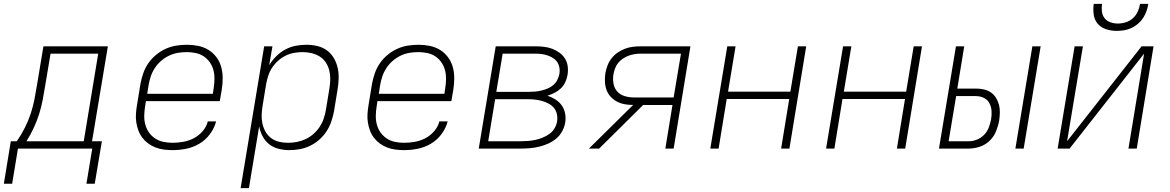

<svg xmlns="http://www.w3.org/2000/svg" viewBox="-42 -770 6062 995"><path d="M-22 182 14 -38H45Q68 -71 86.5 -107.5Q105 -144 117 -180.5Q129 -217 136.5 -255Q144 -293 150 -331L183 -530H517L435 -38H486L449 182H406L436 0H51L21 182ZM392 -38 467 -492H220L192 -325Q186 -288 179 -251Q172 -214 160.5 -178Q149 -142 132.5 -106.5Q116 -71 95 -38Z M852 8Q829 8 806.5 5Q784 2 763.5 -6Q743 -14 726 -26.5Q709 -39 696 -56Q683 -73 675.5 -93Q668 -113 664.5 -135Q661 -157 662.5 -180Q664 -203 668 -226L686 -336Q691 -363 700.5 -390.5Q710 -418 726.5 -442Q743 -466 766.5 -485.5Q790 -505 816.5 -517Q843 -529 871 -533.5Q899 -538 927 -538Q957 -538 986 -532Q1015 -526 1039 -511Q1063 -496 1080 -473Q1097 -450 1104.5 -422.5Q1112 -395 1112 -364.5Q1112 -334 1107 -304L1097 -246H714L710 -219Q706 -195 705.5 -171Q705 -147 711 -124.5Q717 -102 730 -83.5Q743 -65 762 -52.5Q781 -40 804 -35Q827 -30 852 -30Q879 -30 907.5 -35Q936 -40 962 -53.5Q988 -67 1008 -90Q1028 -113 1035 -141H1078Q1069 -106 1046 -75Q1023 -44 990.5 -25Q958 -6 922.5 1Q887 8 852 8ZM1061 -284 1065 -311Q1069 -335 1069.5 -359Q1070 -383 1064.5 -405Q1059 -427 1046 -446Q1033 -465 1014.5 -477.5Q996 -490 973 -495Q950 -500 926 -500Q926 -500 926 -500Q926 -500 926 -500Q902 -500 879 -496Q856 -492 834 -481.5Q812 -471 793 -454.5Q774 -438 760.5 -417.5Q747 -397 739.5 -374.5Q732 -352 728 -329L721 -284Z M1205 205 1327 -530H1370L1353 -432Q1368 -457 1389.5 -478.5Q1411 -500 1436.5 -513.5Q1462 -527 1489.5 -532.5Q1517 -538 1546 -538Q1546 -538 1546 -538Q1546 -538 1546 -538Q1575 -538 1602.5 -531.5Q1630 -525 1652 -509Q1674 -493 1688 -469Q1702 -445 1708 -418Q1714 -391 1713 -362Q1712 -333 1707 -304L1689 -194Q1684 -167 1675 -140.5Q1666 -114 1650.5 -90Q1635 -66 1613 -46.5Q1591 -27 1565 -14.5Q1539 -2 1512 3Q1485 8 1457 8Q1429 8 1401.5 1Q1374 -6 1353 -22.5Q1332 -39 1319 -63.5Q1306 -88 1301 -115L1248 205ZM1450 -30Q1474 -30 1497 -34.5Q1520 -39 1541.5 -49Q1563 -59 1582 -75.5Q1601 -92 1614.5 -112.5Q1628 -133 1635.5 -155.5Q1643 -178 1647 -201L1665 -311Q1669 -335 1669.5 -358.5Q1670 -382 1664.5 -404.5Q1659 -427 1646.5 -446Q1634 -465 1615 -477Q1596 -489 1573 -494.5Q1550 -500 1527 -500Q1505 -500 1482 -496Q1459 -492 1438 -481.5Q1417 -471 1399 -455Q1381 -439 1368 -419Q1355 -399 1348 -377Q1341 -355 1337 -333L1319 -223Q1315 -199 1314 -175.5Q1313 -152 1318 -129.5Q1323 -107 1334 -87.5Q1345 -68 1363 -54.5Q1381 -41 1403.5 -35.5Q1426 -30 1450 -30Z M2052 8Q2029 8 2006.5 5Q1984 2 1963.5 -6Q1943 -14 1926 -26.5Q1909 -39 1896 -56Q1883 -73 1875.5 -93Q1868 -113 1864.5 -135Q1861 -157 1862.5 -180Q1864 -203 1868 -226L1886 -336Q1891 -363 1900.5 -390.5Q1910 -418 1926.5 -442Q1943 -466 1966.5 -485.5Q1990 -505 2016.5 -517Q2043 -529 2071 -533.5Q2099 -538 2127 -538Q2157 -538 2186 -532Q2215 -526 2239 -511Q2263 -496 2280 -473Q2297 -450 2304.5 -422.5Q2312 -395 2312 -364.5Q2312 -334 2307 -304L2297 -246H1914L1910 -219Q1906 -195 1905.5 -171Q1905 -147 1911 -124.5Q1917 -102 1930 -83.5Q1943 -65 1962 -52.5Q1981 -40 2004 -35Q2027 -30 2052 -30Q2079 -30 2107.5 -35Q2136 -40 2162 -53.5Q2188 -67 2208 -90Q2228 -113 2235 -141H2278Q2269 -106 2246 -75Q2223 -44 2190.5 -25Q2158 -6 2122.5 1Q2087 8 2052 8ZM2261 -284 2265 -311Q2269 -335 2269.5 -359Q2270 -383 2264.5 -405Q2259 -427 2246 -446Q2233 -465 2214.5 -477.5Q2196 -490 2173 -495Q2150 -500 2126 -500Q2126 -500 2126 -500Q2126 -500 2126 -500Q2102 -500 2079 -496Q2056 -492 2034 -481.5Q2012 -471 1993 -454.5Q1974 -438 1960.5 -417.5Q1947 -397 1939.5 -374.5Q1932 -352 1928 -329L1921 -284Z M2439 0 2527 -530H2731Q2754 -530 2776.5 -527.5Q2799 -525 2819 -517.5Q2839 -510 2856.5 -497.5Q2874 -485 2885.5 -467Q2897 -449 2900 -426.5Q2903 -404 2899 -381Q2896 -363 2887.5 -344.5Q2879 -326 2864.5 -312Q2850 -298 2832 -289Q2814 -280 2795 -274Q2817 -267 2836.5 -254.5Q2856 -242 2869 -224Q2882 -206 2886.5 -182Q2891 -158 2887 -134Q2883 -111 2871 -89Q2859 -67 2839.5 -51Q2820 -35 2797 -25Q2774 -15 2750.5 -9.5Q2727 -4 2703.5 -2Q2680 0 2657 0ZM2530 -294H2700Q2716 -294 2732 -295.5Q2748 -297 2764.5 -301Q2781 -305 2796.5 -311.5Q2812 -318 2825 -329Q2838 -340 2846 -355.5Q2854 -371 2857 -387Q2860 -403 2857 -419.5Q2854 -436 2845.5 -448.5Q2837 -461 2823.5 -469.5Q2810 -478 2795 -483Q2780 -488 2764 -490Q2748 -492 2731 -492H2563ZM2488 -38H2657Q2676 -38 2694.5 -39.5Q2713 -41 2732 -45Q2751 -49 2769.5 -56.5Q2788 -64 2804.5 -75.5Q2821 -87 2831.5 -104.5Q2842 -122 2845 -141Q2848 -160 2844 -178.5Q2840 -197 2828.5 -211Q2817 -225 2800.5 -233.5Q2784 -242 2766.5 -247Q2749 -252 2729.5 -254Q2710 -256 2691 -256H2524Z M3010 0 3239 -226Q3216 -226 3194.5 -230Q3173 -234 3154.5 -244Q3136 -254 3122 -269.5Q3108 -285 3101 -304.5Q3094 -324 3093 -346Q3092 -368 3095 -390Q3099 -411 3106.5 -431Q3114 -451 3127.5 -468Q3141 -485 3159 -497.5Q3177 -510 3197 -517.5Q3217 -525 3237.5 -527.5Q3258 -530 3278 -530H3536L3449 0H3406L3443 -226H3291L3063 0ZM3242 -265H3449L3487 -492H3278Q3263 -492 3247 -489.5Q3231 -487 3216 -481.5Q3201 -476 3186.5 -466.5Q3172 -457 3161.5 -444Q3151 -431 3145.5 -415.5Q3140 -400 3137 -385Q3133 -360 3137.5 -336Q3142 -312 3157 -295.5Q3172 -279 3195 -272Q3218 -265 3242 -265Z M3639 0 3727 -530H3770L3731 -295H4054L4093 -530H4136L4049 0H4006L4048 -257H3724L3682 0Z M4239 0 4327 -530H4370L4331 -295H4654L4693 -530H4736L4649 0H4606L4648 -257H4324L4282 0Z M5220 0 5308 -530H5351L5263 0ZM4824 0 4912 -530H4955L4919 -311H5016Q5037 -311 5057 -306.5Q5077 -302 5093 -291Q5109 -280 5119.5 -263Q5130 -246 5135 -227Q5140 -208 5139.5 -187Q5139 -166 5136 -145Q5131 -117 5119.5 -89Q5108 -61 5086 -40Q5064 -19 5035 -9.5Q5006 0 4978 0ZM4874 -38H4978Q5000 -38 5021 -46.5Q5042 -55 5058 -71.5Q5074 -88 5082 -109Q5090 -130 5094 -151Q5098 -173 5096.5 -195Q5095 -217 5085.5 -235Q5076 -253 5057 -262.5Q5038 -272 5016 -272H4913Z M5439 0 5527 -530H5570L5488 -38L5874 -530H5936L5849 0H5806L5887 -492L5501 0ZM5745 -610Q5717 -610 5690.5 -618.5Q5664 -627 5647 -646.5Q5630 -666 5626 -694Q5622 -722 5626 -750H5669Q5666 -730 5668.5 -710Q5671 -690 5682.5 -675.5Q5694 -661 5712.5 -654.5Q5731 -648 5751 -648Q5772 -648 5792.5 -654.5Q5813 -661 5829 -675.5Q5845 -690 5854 -709.5Q5863 -729 5866 -750H5909Q5906 -731 5899.5 -712.5Q5893 -694 5882 -677Q5871 -660 5855 -646.5Q5839 -633 5820.5 -624.5Q5802 -616 5783 -613Q5764 -610 5745 -610Z"/></svg>

Font: Iosevka Curly XLtExObl
Style: Regular
Weight: 200
Width: 7
Italic angle: -9°
Monospace: yes
Designer: Belleve Invis
Foundry: Belleve Invis
Version: Version 11.0.1; ttfautohint (v1.8.3)